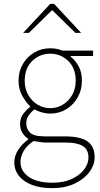

<svg xmlns="http://www.w3.org/2000/svg" viewBox="-20 -740 520 994"><path d="M250 234Q189 234 145 217Q101 200 77.5 170Q54 140 54 100Q54 68 73.5 37Q93 6 126 -18V-22Q108 -33 96 -52Q84 -71 84 -98Q84 -131 102.5 -153.5Q121 -176 136 -186V-190Q114 -210 95 -244.5Q76 -279 76 -322Q76 -370 98 -408Q120 -446 157 -468Q194 -490 240 -490Q260 -490 276 -486.5Q292 -483 302 -478H462V-450H346V-446Q370 -428 387 -397Q404 -366 404 -322Q404 -274 382 -235.5Q360 -197 323 -174.5Q286 -152 240 -152Q219 -152 197 -158Q175 -164 158 -174Q142 -161 129 -143.5Q116 -126 116 -100Q116 -73 135.5 -53.5Q155 -34 210 -34H316Q396 -34 433 -8Q470 18 470 74Q470 114 443 150.5Q416 187 366.5 210.5Q317 234 250 234ZM240 -180Q275 -180 305 -198Q335 -216 353.5 -248Q372 -280 372 -322Q372 -387 333 -424.5Q294 -462 240 -462Q186 -462 147 -424.5Q108 -387 108 -322Q108 -280 126.5 -248Q145 -216 175 -198Q205 -180 240 -180ZM252 206Q309 206 350.5 187Q392 168 415 138Q438 108 438 76Q438 34 408.5 16Q379 -2 322 -2H212Q208 -2 191 -4Q174 -6 154 -10Q118 14 102 42.5Q86 71 86 98Q86 146 129.5 176Q173 206 252 206ZM100 -570 240 -720H260L400 -570H370L252 -686H248L130 -570Z"/></svg>

Font: Source Sans 3 VF
Style: Regular
Weight: 200
Designer: Paul D. Hunt
Foundry: Adobe
Version: Version 3.046;hotconv 1.0.118;makeotfexe 2.5.65603